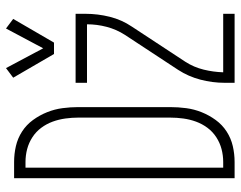

<svg xmlns="http://www.w3.org/2000/svg" viewBox="-101 -701 802 640"><g transform="rotate(-90 300.0 -381.0)"><path d="M26 0V-735H80Q107 -735 133 -729Q159 -723 181.5 -708.5Q204 -694 220 -672Q236 -650 246 -625Q256 -600 259.5 -573.5Q263 -547 263 -521V-215Q263 -188 259.5 -161.5Q256 -135 246 -110Q236 -85 220 -63Q204 -41 181.5 -26.5Q159 -12 133 -6Q107 0 80 0ZM61 -38H80Q102 -38 123 -43.5Q144 -49 162.5 -61Q181 -73 194 -90.5Q207 -108 214.5 -128.5Q222 -149 225 -171Q228 -193 228 -215V-521Q228 -542 225 -564Q222 -586 214.5 -606.5Q207 -627 194 -644.5Q181 -662 162.5 -674Q144 -686 123 -691.5Q102 -697 80 -697H61ZM440 -602 361 -738 393 -762 459 -638 525 -762 557 -738 478 -602ZM344 0V-33Q344 -74 354.5 -114Q365 -154 387 -188L504 -366Q522 -394 530.5 -426.5Q539 -459 539 -492H344V-530H574V-497Q574 -456 564 -416Q554 -376 531 -342L414 -164Q396 -136 388 -103.5Q380 -71 379 -38H574V0Z"/></g></svg>

Font: Iosevka Curly XLtEx
Style: Regular
Weight: 200
Width: 7
Monospace: yes
Designer: Belleve Invis
Foundry: Belleve Invis
Version: Version 11.1.0; ttfautohint (v1.8.3)